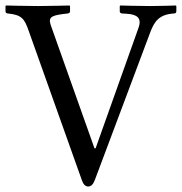

<svg xmlns="http://www.w3.org/2000/svg" viewBox="-20 -667 662 699"><path d="M484 -565 328 -127H324L166 -572C155 -602 163 -610 210 -616L227 -618C232 -619 235 -621 235 -626V-645L233 -647C233 -647 154 -645 119 -645C80 -645 2 -647 2 -647L0 -645V-626C0 -621 4 -618 8 -618C60 -613 69 -598 84 -556L278 -11C283 4 291 12 301 12C312 12 319 4 325 -11L528 -552C542 -588 559 -615 614 -618C619 -618 622 -621 622 -626V-645L620 -647C620 -647 563 -645 528 -645C489 -645 418 -647 418 -647L416 -645V-626C416 -621 420 -618 424 -618L440 -617C477 -615 498 -603 484 -565Z"/></svg>

Font: Linux Libertine O C
Style: Regular
Weight: 400
Designer: Philipp H. Poll
Foundry: Philipp H. Poll
Version: Version 4.0.3